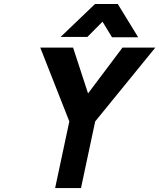

<svg xmlns="http://www.w3.org/2000/svg" viewBox="-20 -951 806 971"><path d="M183.6 -710.4H349.6L425.3 -478.5L599.6 -710.4H765.6L461.4 -336.9L389.6 0H258.8L330.6 -336.9ZM678.7 -762.7H546.4L498.5 -841.3L421.9 -764.2H286.6L460.4 -930.7H575.7Z"/></svg>

Font: Tuffy
Style: BoldItalic
Weight: 700
Italic angle: -12°
Designer: Thatcher Ulrich, Karoly Barta, Michael Everson
Version: Version 001.271